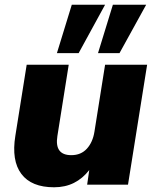

<svg xmlns="http://www.w3.org/2000/svg" viewBox="-20 -782 658 813"><path d="M28 0ZM209 11Q113 11 70.5 -45.5Q28 -102 45 -207L93 -508H271L223 -206Q210 -125 282 -125Q323 -125 348 -152.5Q373 -180 380 -225L425 -508H603L522 0H349L358 -62Q330 -26 293 -7.5Q256 11 209 11ZM395 -557 458 -762H599L486 -557ZM221 -557 284 -762H425L313 -557Z"/></svg>

Font: Winston ExtraBold
Style: Italic
Weight: 800
Italic angle: -9°
Designer: Original fonts by Vernon Adams / Changes by Cristiano Sobral
Foundry: Original fonts by Vernon Adams / Changes by Cristiano Sobral
Version: Version 2.503;July 17, 2020;FontCreator 13.0.0.2655 64-bit